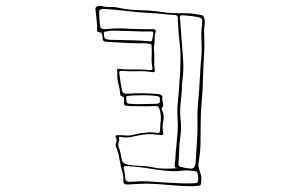

<svg xmlns="http://www.w3.org/2000/svg" viewBox="-20 -603 1040 666"><path d="M538 -188Q538 -199 537 -208.5Q536 -218 532 -228Q530 -236 518 -235Q496 -234 474.5 -234.5Q453 -235 431 -235Q415 -236 412.5 -238Q410 -240 410 -250Q410 -255 410.5 -261Q411 -267 400 -270Q397 -272 397 -276Q396 -294 391 -311Q386 -328 387 -346V-351Q385 -362 387 -363.5Q389 -365 405 -363Q410 -363 415.5 -362.5Q421 -362 425 -362Q443 -362 461 -362Q479 -362 497 -360Q510 -358 509 -367Q505 -387 506 -406.5Q507 -426 506 -445Q506 -451 498 -451Q488 -453 478 -453Q468 -453 458 -453Q430 -453 403 -455Q376 -457 349 -458Q336 -459 336 -469Q336 -473 335.5 -477.5Q335 -482 333 -486Q332 -487 332 -488.5Q332 -490 331 -490Q316 -491 316.5 -498.5Q317 -506 317 -510Q316 -526 314.5 -541Q313 -556 311 -572Q310 -577 317 -580.5Q324 -584 333 -582Q349 -578 365 -578.5Q381 -579 396 -575Q431 -568 467 -567.5Q503 -567 537 -562Q559 -558 581.5 -557.5Q604 -557 626 -557Q640 -557 652.5 -555Q665 -553 678 -551Q683 -550 685 -547.5Q687 -545 688 -542Q692 -529 689.5 -515.5Q687 -502 688 -488Q690 -448 687.5 -408Q685 -368 684 -327Q683 -288 679.5 -249Q676 -210 676 -172Q676 -139 675.5 -106Q675 -73 669 -40Q667 -28 670.5 -17.5Q674 -7 677 4Q678 8 678.5 13Q679 18 678 23Q678 38 674 40Q670 42 649 43Q609 43 570 39Q531 35 491 34Q474 34 457 35Q440 36 423 37Q407 37 408 26Q409 14 406.5 2Q404 -10 400 -22Q396 -40 393 -58Q390 -76 382 -94Q380 -97 382 -105Q387 -117 382 -127Q376 -134 389 -134Q396 -134 402.5 -134Q409 -134 416 -133Q430 -132 443 -135.5Q456 -139 469 -141Q483 -143 496.5 -144Q510 -145 523 -142Q535 -140 535 -149Q535 -159 536 -168.5Q537 -178 538 -188ZM598 -20Q587 -20 586.5 -24.5Q586 -29 586 -33Q589 -50 589 -66Q590 -83 592 -99.5Q594 -116 595 -132Q598 -162 596 -192Q594 -222 597 -252Q599 -267 600 -281.5Q601 -296 602 -311Q604 -331 605 -351.5Q606 -372 606 -393Q607 -424 603 -455Q599 -486 598 -517Q597 -523 597 -529Q597 -535 597 -541Q597 -550 587 -551Q565 -552 542.5 -554.5Q520 -557 498 -558Q458 -560 418.5 -565Q379 -570 339 -572Q324 -572 324 -563Q324 -539 327 -513Q328 -502 343 -502Q348 -502 351.5 -502.5Q355 -503 359 -503Q395 -506 431 -503Q451 -502 470.5 -502Q490 -502 509 -502Q523 -502 520 -494Q516 -481 516.5 -467.5Q517 -454 514 -441V-432Q516 -414 515 -395.5Q514 -377 517 -359Q519 -351 507 -353Q482 -357 456.5 -356Q431 -355 405 -357Q397 -358 395 -355.5Q393 -353 394 -348Q396 -333 398 -318.5Q400 -304 403 -289Q406 -276 424 -278Q450 -280 476 -279.5Q502 -279 528 -277Q546 -274 543 -264Q542 -255 545.5 -246Q549 -237 541 -228Q541 -228 541 -224Q551 -204 546.5 -183Q542 -162 546 -141Q548 -132 534 -135Q520 -137 505.5 -137.5Q491 -138 476 -136Q457 -133 438 -128.5Q419 -124 398 -128Q396 -129 393.5 -128Q391 -127 392 -125Q395 -118 392 -110Q389 -102 391 -95Q396 -83 398 -71Q400 -59 403 -47Q406 -35 424 -32Q446 -28 468.5 -27.5Q491 -27 513 -22Q533 -18 554.5 -18Q576 -18 598 -20ZM681 -521V-527Q685 -541 665 -544Q656 -546 647 -547Q638 -548 628 -549Q609 -551 606 -549Q603 -547 604 -533Q605 -532 605 -531.5Q605 -531 605 -531Q607 -498 610 -465Q613 -432 615 -399Q618 -359 612 -318Q611 -304 610.5 -289Q610 -274 608 -259Q606 -243 605 -226.5Q604 -210 606 -193Q608 -177 608 -162Q608 -147 606 -132Q602 -107 601.5 -82.5Q601 -58 599 -34Q598 -27 607 -24Q626 -19 643 -18Q650 -18 654 -24Q659 -34 659 -43.5Q659 -53 660 -63Q662 -93 664 -123.5Q666 -154 665 -184Q664 -212 666.5 -239.5Q669 -267 671 -295Q673 -319 674 -343Q675 -367 677 -390Q681 -422 679 -455Q677 -488 681 -521ZM396 -496Q388 -496 379 -496.5Q370 -497 362 -496Q340 -493 340 -492.5Q340 -492 341 -478Q342 -470 346.5 -468Q351 -466 360 -465Q395 -464 429 -463.5Q463 -463 497 -460Q508 -458 508 -465Q509 -470 510 -476Q511 -482 512 -487Q513 -494 504 -494Q477 -493 450 -494.5Q423 -496 396 -496ZM452 -272H443Q419 -271 418 -268Q417 -265 419 -250Q420 -243 430 -243Q453 -241 476.5 -242Q500 -243 523 -243Q535 -244 535 -251Q534 -253 534.5 -255.5Q535 -258 535 -260Q535 -269 523 -270Q506 -272 489 -272.5Q472 -273 452 -272ZM668 15Q667 13 667 10Q667 7 667 5Q665 -6 661 -8Q657 -10 641 -11Q626 -13 612 -11Q598 -9 584 -9Q542 -11 501 -18Q460 -25 417 -27Q408 -27 409 -22Q411 -12 412.5 -2.5Q414 7 415 18Q416 28 433 28Q436 27 439.5 27Q443 27 446 27Q469 25 491 26Q513 27 535 29Q562 30 589 32Q616 34 643 33Q661 33 664 30.5Q667 28 668 15Z"/></svg>

Font: Rock 3D
Style: Regular
Weight: 400
Version: Version 1.000